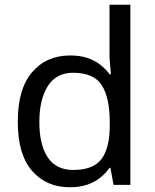

<svg xmlns="http://www.w3.org/2000/svg" viewBox="-20 -780 655 810"><path d="M275 10Q175 10 115 -59.5Q55 -129 55 -267Q55 -405 115.5 -475.5Q176 -546 276 -546Q318 -546 349 -535.5Q380 -525 403 -507Q426 -489 442 -467H448Q447 -480 444.5 -505.5Q442 -531 442 -546V-760H530V0H459L446 -72H442Q426 -49 403 -30.5Q380 -12 348.5 -1Q317 10 275 10ZM289 -63Q374 -63 408.5 -109.5Q443 -156 443 -250V-266Q443 -366 410 -419.5Q377 -473 288 -473Q217 -473 181.5 -416.5Q146 -360 146 -265Q146 -169 181.5 -116Q217 -63 289 -63Z"/></svg>

Font: Noto Sans Khmer
Style: Regular
Weight: 400
Designer: Danh Hong and the Monotype Design Team
Foundry: Monotype Imaging Inc.
Version: Version 2.003